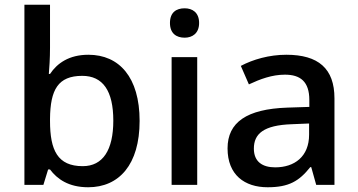

<svg xmlns="http://www.w3.org/2000/svg" viewBox="-20 -780 1510 810"><path d="M191 -578V-760H83V0H163L183 -65H191C221 -25 269 10 352 10C482 10 569 -85 569 -270C569 -454 483 -549 353 -549C271 -549 221 -513 191 -468H186C188 -490 191 -534 191 -578ZM327 -460C414 -460 458 -397 458 -271C458 -147 414 -79 329 -79C223 -79 191 -146 191 -270V-278C192 -402 225 -460 327 -460Z M759 -745C724 -745 697 -728 697 -683C697 -639 724 -621 759 -621C791 -621 820 -639 820 -683C820 -728 791 -745 759 -745ZM812 -539H704V0H812Z M1188 -549C1115 -549 1047 -529 996 -502L1030 -424C1077 -446 1127 -465 1182 -465C1247 -465 1285 -436 1285 -358V-329L1192 -326C1021 -320 940 -264 940 -154C940 -42 1012 10 1109 10C1199 10 1242 -16 1289 -75H1293L1314 0H1391V-365C1391 -491 1323 -549 1188 -549ZM1212 -256 1284 -259V-212C1284 -119 1222 -74 1141 -74C1088 -74 1051 -97 1051 -153C1051 -215 1091 -252 1212 -256Z"/></svg>

Font: Noto Sans Lisu Medium
Style: Regular
Weight: 500
Designer: Monotype Design Team. David Williams.
Foundry: Monotype Imaging Inc.
Version: Version 2.102